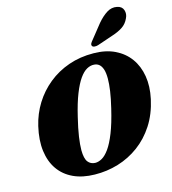

<svg xmlns="http://www.w3.org/2000/svg" viewBox="-136 -1065 1062 1188"><g transform="rotate(-15 394.5 -471.0)"><path d="M509 -714Q586.5 -713.5 644.2 -685.8Q702 -658 737.8 -608.8Q773.5 -559.5 784.5 -493Q795.5 -426.5 778.5 -348Q758.5 -256.5 714.2 -188.2Q670 -120 608.5 -74.8Q547 -29.5 474.2 -7.5Q401.5 14.5 324 13Q246 12 188 -15Q130 -42 95.2 -91.8Q60.5 -141.5 51.5 -211.2Q42.5 -281 62.5 -367Q80 -442 119.5 -505.5Q159 -569 217.2 -616.2Q275.5 -663.5 349.2 -689.2Q423 -715 509 -714ZM344.5 -56Q365 -55.5 388 -68.2Q411 -81 434.8 -114Q458.5 -147 482 -206Q505.5 -265 527 -356Q541.5 -416 548 -461.2Q554.5 -506.5 554.5 -540Q554.5 -577 547 -599.5Q539.5 -622 526.2 -633Q513 -644 494.5 -645Q471.5 -647 447.8 -634Q424 -621 401 -588.5Q378 -556 355.8 -500Q333.5 -444 313.5 -359.5Q296.5 -290 289 -239.2Q281.5 -188.5 281.5 -153.5Q282 -100 298.8 -78.5Q315.5 -57 344.5 -56ZM597 -885Q628 -921.5 659.2 -941Q690.5 -960.5 724 -953.5Q755 -947.5 763.5 -922Q772 -896.5 759 -870.5Q745 -839 718.2 -820.8Q691.5 -802.5 649.5 -789L549.5 -755Q538 -751.5 526.8 -752.5Q515.5 -753.5 511.5 -760.5Q507.5 -768.5 512.5 -777.5Q517.5 -786.5 526 -796Z"/></g></svg>

Font: Fraunces Wonky
Style: Italic
Weight: 900
Italic angle: -16°
Version: Version 1.000;[b76b70a41]